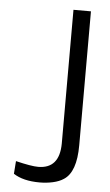

<svg xmlns="http://www.w3.org/2000/svg" viewBox="-53 -768 465 810"><g transform="rotate(5 179.5 -363.0)"><path d="M35 -21 39 -75Q105 -59 134 -59Q224 -59 225 -165V-732H299V-165Q299 -51 247 -18Q229 -6 202 0Q175 6 146 6Q76 6 35 -21Z"/></g></svg>

Font: Mina
Style: Regular
Weight: 400
Version: Version 1.000